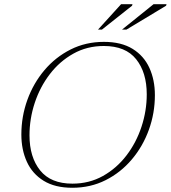

<svg xmlns="http://www.w3.org/2000/svg" viewBox="-20 -878 808 908"><path d="M712.5 -428Q712.5 -343 684 -264.2Q655.5 -185.5 603.2 -123.8Q551 -62 479.5 -26Q408 10 322 10Q240 10 186.5 -23Q133 -56 107 -113Q81 -170 81 -242Q81 -327 109.5 -405.8Q138 -484.5 190.2 -546.2Q242.5 -608 314 -644Q385.5 -680 471.5 -680Q553.5 -680 607 -647Q660.5 -614 686.5 -557Q712.5 -500 712.5 -428ZM119.5 -238Q119.5 -135 169.8 -72.2Q220 -9.5 322.5 -9.5Q402 -9.5 466.8 -45.8Q531.5 -82 578 -142.8Q624.5 -203.5 649.2 -278.8Q674 -354 674 -432Q674 -535 624 -597.8Q574 -660.5 471 -660.5Q391.5 -660.5 326.8 -624.2Q262 -588 215.5 -527.2Q169 -466.5 144.2 -391.2Q119.5 -316 119.5 -238ZM557 -738 706 -858H767.5L765.5 -851L578 -738ZM443.5 -738 552.5 -858H606.5L604.5 -851L462 -738Z"/></svg>

Font: Newsreader 16pt ExtraLight
Style: Italic
Weight: 275
Italic angle: -17°
Designer: Hugues Gentile
Foundry: Production Type
Version: Version 1.003; ttfautohint (v1.8.3)